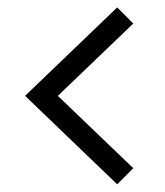

<svg xmlns="http://www.w3.org/2000/svg" viewBox="-20 -553 439 512"><path d="M46.9 -297.4 292.5 -533.2 335.4 -490.2 134.3 -297.4 335.4 -104.5 292.5 -61.5Z"/></svg>

Font: GravitasOne
Style: Regular
Weight: 400
Designer: Riccardo De Franceschi
Foundry: Sorkin Type Co.
Version: Version 1.001